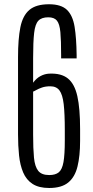

<svg xmlns="http://www.w3.org/2000/svg" viewBox="-20 -891 445 920"><path d="M215.8 9.8Q166 9.8 136 -9.8Q106 -29.3 91.1 -64.5Q76.2 -99.6 71.3 -146.2Q66.4 -192.9 66.4 -247.1V-617.2Q66.4 -704.1 77.6 -760.3Q88.9 -816.4 120.8 -843.5Q152.8 -870.6 214.8 -870.6Q272.9 -870.6 300.8 -843.8Q328.6 -816.9 337.4 -762.9Q346.2 -709 347.2 -627V-611.3H272.9V-626.5Q272.9 -697.8 269.3 -737.1Q265.6 -776.4 252.7 -792.2Q239.7 -808.1 211.4 -808.1Q179.2 -808.1 163.8 -791.7Q148.4 -775.4 143.6 -733.2Q138.7 -690.9 138.7 -612.8V-494.6Q154.3 -516.1 174.3 -526.6Q194.3 -537.1 215.3 -538.1Q272.9 -541 305.2 -515.1Q337.4 -489.3 350.6 -430.2Q363.8 -371.1 363.8 -272.9V-215.8Q363.8 -143.6 351.3 -93Q338.9 -42.5 306.9 -16.4Q274.9 9.8 215.8 9.8ZM215.8 -52.2Q245.6 -52.2 261.7 -65.4Q277.8 -78.6 284.2 -114.5Q290.5 -150.4 290.5 -217.8V-267.1Q290.5 -346.2 285.2 -392.1Q279.8 -438 264.9 -457.8Q250 -477.5 221.2 -477.5Q198.2 -477.5 181.4 -471.7Q164.6 -465.8 154.1 -459.7Q143.6 -453.6 138.7 -452.1V-246.1Q138.7 -178.2 142.8 -135.5Q147 -92.8 163.1 -72.5Q179.2 -52.2 215.8 -52.2Z"/></svg>

Font: Antonio Thin
Style: Regular
Weight: 250
Designer: Vernon Adams
Foundry: Vernon Adams
Version: Version 1.002